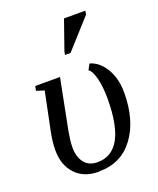

<svg xmlns="http://www.w3.org/2000/svg" viewBox="-134 -786 726 880"><g transform="rotate(-20 229.0 -346.5)"><path d="M198 10 195 11Q123 11 82 -33Q41 -77 41 -149Q41 -192 51 -239L89 -424L51 -436L55 -458H176L127 -209Q119 -164 119 -135Q119 -87 142 -59Q164 -32 205 -32Q347 -32 347 -292Q347 -347 337 -388Q326 -432 309 -442L324 -470Q370 -457 399 -408Q428 -359 428 -291Q428 -155 366 -72Q305 10 198 10ZM232 -545 235 -561 285 -704H389L386 -686L259 -545Z"/></g></svg>

Font: Libra Serif Modern
Style: Italic
Weight: 400
Italic angle: -12°
Designer: Stefan Peev, Context Ltd
Foundry: Stefan Peev, Context Ltd
Version: Version 1.000